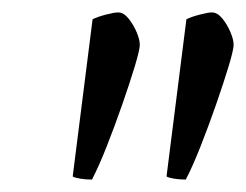

<svg xmlns="http://www.w3.org/2000/svg" viewBox="-20 -725 396 309"><path d="M128 -436Q118 -436 109 -437.5Q100 -439 97 -441L129 -694Q137 -698 150.5 -701.5Q164 -705 170 -705Q179 -705 187 -695Q195 -685 200 -673Q205 -661 205 -653Q205 -645 197 -618.5Q189 -592 177 -557.5Q165 -523 152 -490Q139 -457 128 -436ZM279 -436Q269 -436 260 -437.5Q251 -439 248 -441L280 -694Q288 -698 301.5 -701.5Q315 -705 321 -705Q330 -705 338 -695Q346 -685 351 -673Q356 -661 356 -653Q356 -645 348 -618.5Q340 -592 328 -557.5Q316 -523 303 -490Q290 -457 279 -436Z"/></svg>

Font: Texturina Medium 12pt Light
Style: Italic
Weight: 300
Italic angle: -11°
Version: Version 1.002